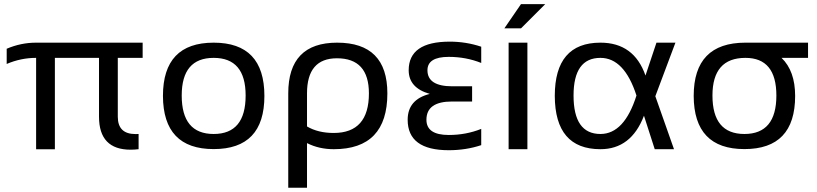

<svg xmlns="http://www.w3.org/2000/svg" viewBox="-20 -718 3933 924"><path d="M12.2 -483.4Q80.6 -512.7 153.8 -512.7H666.5V-439.5H546.9V-156.2Q546.9 -72.8 632.3 -72.8Q639.6 -72.8 647 -73.2V0Q627 2.4 608.9 2.4Q456.5 2.4 456.5 -156.2V-439.5H244.1V0.5H153.8V-439.5Q80.6 -439.5 12.2 -410.2Z M1008.3 -73.2Q1162.1 -73.2 1162.1 -258.3Q1162.1 -439.5 1008.3 -439.5Q854.5 -439.5 854.5 -258.3Q854.5 -73.2 1008.3 -73.2ZM764.2 -256.3Q764.2 -512.7 1008.3 -512.7Q1252.4 -512.7 1252.4 -256.3Q1252.4 -0.5 1008.3 -0.5Q765.1 -0.5 764.2 -256.3Z M1457.5 -109.4Q1510.7 -78.1 1585.9 -78.1Q1755.4 -78.1 1755.4 -268.6Q1755.4 -437.5 1601.6 -437.5Q1457.5 -437.5 1457.5 -268.6ZM1602.5 -512.7Q1844.2 -512.7 1844.2 -268.6Q1844.2 0 1586.4 0Q1515.1 0 1457.5 -29.3V185.5H1367.2V-268.6Q1367.2 -512.7 1602.5 -512.7Z M2295.9 -415Q2222.7 -444.3 2139.6 -444.3Q2037.1 -444.3 2037.1 -379.9Q2037.1 -302.7 2156.7 -302.7H2252V-229.5H2155.3Q2032.2 -229.5 2032.2 -141.6Q2032.2 -68.4 2139.6 -68.4Q2222.7 -68.4 2295.9 -97.7V-19.5Q2222.7 4.9 2139.6 4.9Q1941.9 4.9 1941.9 -141.6Q1941.9 -239.3 2048.3 -266.1Q1946.8 -294.9 1946.8 -379.9Q1946.8 -517.6 2144.5 -517.6Q2222.7 -517.6 2295.9 -493.2Z M2518.1 -512.7V0H2427.7V-512.7ZM2487.3 -698.2H2604L2487.3 -581.5H2407.2Z M2649.9 -256.3Q2649.9 -512.7 2869.6 -512.7Q3031.2 -512.7 3086.4 -354.5L3139.2 -512.7H3230.5L3133.8 -254.9L3223.6 0H3130.9L3079.1 -161.1Q3017.6 0 2869.6 0Q2650.9 0 2649.9 -256.3ZM2869.6 -73.2Q2984.4 -73.2 3043 -258.3Q2984.4 -439.5 2869.6 -439.5Q2740.2 -439.5 2740.2 -258.3Q2740.2 -73.2 2869.6 -73.2Z M3562.5 -73.2Q3716.3 -73.2 3716.3 -258.3Q3716.3 -439.5 3567.4 -439.5Q3408.7 -439.5 3408.7 -258.3Q3408.7 -73.2 3562.5 -73.2ZM3318.4 -256.3Q3318.4 -512.7 3567.4 -512.7H3868.7V-439.5H3741.2Q3806.6 -376.5 3806.6 -256.3Q3806.6 -0.5 3562.5 -0.5Q3319.3 -0.5 3318.4 -256.3Z"/></svg>

Font: Voltera
Style: Regular
Weight: 400
Designer: Bernd Montag
Version: Version 1.301